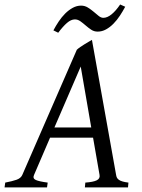

<svg xmlns="http://www.w3.org/2000/svg" viewBox="-37 -817 617 837"><path d="M181.2 -216.8 111.3 -54.2Q104.5 -39.1 118.9 -32.5Q133.3 -25.9 170.9 -21L168 0H-17.1L-14.2 -21Q16.6 -26.9 35.2 -33.4Q53.7 -40 60.1 -54.2L297.9 -600.1Q304.2 -606 313 -612.1Q321.8 -618.2 331.1 -623.8Q340.3 -629.4 348.9 -634.5Q357.4 -639.6 363.8 -643.1L469.2 -54.2Q470.2 -47.4 472.9 -42.2Q475.6 -37.1 481.4 -33Q487.3 -28.8 497.3 -25.9Q507.3 -22.9 522.9 -21L521 0H333L335 -21Q369.6 -23.4 384.8 -31Q399.9 -38.6 397 -54.2L368.7 -216.8ZM360.8 -261.2 314.9 -526.9 200.2 -261.2ZM508.8 -787.6Q498.5 -768.1 485.6 -748.5Q472.7 -729 457.5 -713.6Q442.4 -698.2 425 -688.7Q407.7 -679.2 388.7 -679.2Q373 -679.2 360.6 -687.5Q348.1 -695.8 336.7 -705.8Q325.2 -715.8 313.7 -724.1Q302.2 -732.4 289.6 -732.4Q272.5 -732.4 254.9 -717Q237.3 -701.7 216.8 -674.3L195.8 -684.6Q206.1 -704.1 219 -723.4Q231.9 -742.7 247.3 -758.1Q262.7 -773.4 280.3 -783Q297.9 -792.5 316.4 -792.5Q332.5 -792.5 345.9 -784.2Q359.4 -775.9 371.1 -765.9Q382.8 -755.9 393.1 -747.6Q403.3 -739.3 413.6 -739.3Q430.7 -739.3 449.5 -754.6Q468.3 -770 486.8 -797.4Z"/></svg>

Font: Gentium Basic
Style: Italic
Weight: 400
Italic angle: -8°
Designer: J. Victor Gaultney and Annie Olsen
Foundry: SIL International
Version: Version 1.102; 2013; Maintenance release